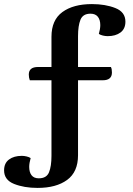

<svg xmlns="http://www.w3.org/2000/svg" viewBox="-68 -740 649 940"><path d="M546 -634Q546 -599 522 -581Q498 -563 459 -563Q448 -563 435.5 -566Q423 -569 416 -574Q423 -599 423 -617Q423 -643 411 -658Q399 -673 375 -673Q338 -673 326 -643.5Q314 -614 314 -563V-412H475Q480 -403 480 -385Q480 -347 435 -347H314V20Q314 102 260.5 141Q207 180 116 180Q50 180 1 160.5Q-48 141 -48 94Q-48 59 -24 41Q0 23 39 23Q50 23 62.5 26Q75 29 82 34Q75 59 75 77Q75 103 86.5 118Q98 133 122 133Q160 133 172 103.5Q184 74 184 23V-347H78Q73 -360 73 -375Q73 -412 118 -412H184V-560Q184 -642 237.5 -681Q291 -720 382 -720Q448 -720 497 -700.5Q546 -681 546 -634Z"/></svg>

Font: Sansita Medium
Style: Regular
Weight: 500
Designer: Pablo Cosgaya
Foundry: Omnibus-Type
Version: Version 1.006